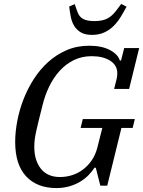

<svg xmlns="http://www.w3.org/2000/svg" viewBox="-20 -942 726 974"><path d="M266 12Q168 12 112.5 -47.5Q57 -107 57 -222Q57 -272 67.5 -327.5Q78 -383 99 -437.5Q120 -492 151.5 -541Q183 -590 224.5 -627.5Q266 -665 318 -687.5Q370 -710 432 -710Q496 -710 537 -688.5Q578 -667 588 -635H594L610 -698H686L635 -491H559L572 -543Q575 -556 575 -570Q575 -611 539 -634Q503 -657 445 -657Q395 -657 354.5 -637Q314 -617 283 -583Q252 -549 230 -504Q208 -459 196 -409Q184 -361 176 -329Q168 -297 163 -273.5Q158 -250 156 -232.5Q154 -215 154 -197Q154 -128 187.5 -86Q221 -44 284 -44Q317 -44 347.5 -54Q378 -64 403 -83.5Q428 -103 446.5 -130.5Q465 -158 474 -194L499 -293H389L400 -338H664L653 -293H596L524 0H489L466 -91H459Q447 -72 429 -53.5Q411 -35 387 -20.5Q363 -6 332.5 3Q302 12 266 12ZM447 -765Q412 -765 390.5 -777.5Q369 -790 356.5 -810.5Q344 -831 339 -857Q334 -883 331 -909L359 -921L372 -884Q381 -857 401.5 -846Q422 -835 459 -835Q497 -835 521.5 -846.5Q546 -858 567 -885L595 -922L622 -908Q608 -882 592.5 -856.5Q577 -831 556.5 -810.5Q536 -790 509 -777.5Q482 -765 447 -765Z"/></svg>

Font: IBM Plex Serif Text
Style: Italic
Weight: 450
Italic angle: -14°
Designer: Mike Abbink, Paul van der Laan, Pieter van Rosmalen
Foundry: Bold Monday
Version: Version 3.001